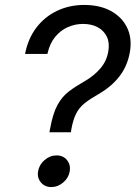

<svg xmlns="http://www.w3.org/2000/svg" viewBox="-20 -758 554 785"><path d="M182.1 -217.3 184.6 -230.5Q195.8 -293.9 215.1 -328.9Q234.4 -363.8 262 -384.5Q289.6 -405.3 326.7 -426.3Q364.7 -448.2 390.6 -478.5Q416.5 -508.8 422.9 -548.8Q428.7 -583.5 416.7 -608.2Q404.8 -632.8 379.6 -646.5Q354.5 -660.2 319.3 -660.2Q287.1 -660.2 257.1 -647Q227.1 -633.8 205.1 -606.7Q183.1 -579.6 173.8 -537.6H82.5Q94.7 -600.6 128.9 -645.3Q163.1 -689.9 213.6 -713.9Q264.2 -737.8 324.2 -737.8Q388.2 -737.8 433.3 -713.1Q478.5 -688.5 499.5 -645.3Q520.5 -602.1 511.2 -546.4Q501.5 -488.8 468.5 -446Q435.5 -403.3 382.3 -373Q347.2 -353 325.4 -335.4Q303.7 -317.9 291.3 -293.5Q278.8 -269 271.5 -228.5L270 -217.3ZM189.9 6.8Q163.1 6.8 147.2 -12.2Q131.3 -31.2 135.7 -57.6Q140.1 -84.5 162.1 -103.5Q184.1 -122.6 211.4 -122.6Q238.3 -122.6 253.9 -103.5Q269.5 -84.5 265.1 -57.6Q260.7 -31.2 238.8 -12.2Q216.8 6.8 189.9 6.8Z"/></svg>

Font: Inter 18pt
Style: Italic
Weight: 400
Italic angle: -9.3988°
Designer: Rasmus Andersson
Foundry: rsms
Version: Version 4.001;git-66647c0bb